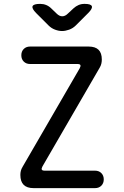

<svg xmlns="http://www.w3.org/2000/svg" viewBox="-20 -970 640 990"><path d="M153 0Q119 0 102 -17Q85 -34 85 -68Q85 -79 87.5 -89Q90 -99 96 -109L391 -618Q397 -629 394.5 -634.5Q392 -640 379 -640H135Q115 -640 102.5 -652.5Q90 -665 90 -685Q90 -705 102.5 -717.5Q115 -730 135 -730H437Q471 -730 488 -713.5Q505 -697 505 -663Q505 -652 502.5 -641.5Q500 -631 494 -621L199 -112Q193 -101 195.5 -95.5Q198 -90 211 -90H470Q490 -90 502.5 -77.5Q515 -65 515 -45Q515 -25 502.5 -12.5Q490 0 470 0ZM187 -950Q204 -950 218.5 -944Q233 -938 245 -926L272 -900Q286 -886 301 -886Q316 -886 330 -900L359 -927Q371 -938 385 -944Q399 -950 416 -950Q449 -950 453.5 -938Q458 -926 435 -903L371 -839Q356 -824 336.5 -817Q317 -810 300 -810Q283 -810 264 -817Q245 -824 230 -839L167 -902Q143 -926 148 -938Q153 -950 187 -950Z"/></svg>

Font: Maple Mono NF
Style: Regular
Weight: 400
Monospace: yes
Designer: subframe7536
Version: Version 7.000